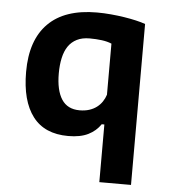

<svg xmlns="http://www.w3.org/2000/svg" viewBox="-49 -514 654 737"><g transform="rotate(5 278.0 -145.0)"><path d="M482.9 179.2H360.8V-43H350.6Q333 -16.6 303 -1.7Q272.9 13.2 226.1 13.2Q134.8 13.2 89.4 -46.6Q43.9 -106.4 43.9 -218.3Q43.9 -340.8 107.7 -404.8Q171.4 -468.8 295.4 -468.8Q322.3 -468.8 349.4 -466.3Q376.5 -463.9 401.1 -460Q425.8 -456.1 447 -451.2Q468.3 -446.3 482.9 -440.9ZM261.2 -88.9Q281.7 -88.9 298.3 -94.2Q314.9 -99.6 327.1 -108.9Q339.4 -118.2 347.9 -130.9Q356.4 -143.6 360.8 -157.7V-354.5Q345.2 -361.3 323 -364.3Q300.8 -367.2 275.9 -367.2Q247.1 -367.2 226.8 -356.9Q206.5 -346.7 193.8 -328.1Q181.2 -309.6 175.3 -282.7Q169.4 -255.9 169.4 -223.1Q169.4 -158.2 191.9 -123.5Q214.4 -88.9 261.2 -88.9Z"/></g></svg>

Font: PT Astra Sans
Style: Bold
Weight: 700
Designer: A.Korolkova, I. Chaeva
Foundry: ParaType Ltd
Version: Version 1.001; ttfautohint (v1.6)